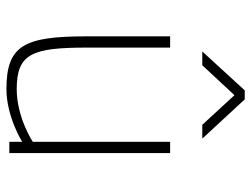

<svg xmlns="http://www.w3.org/2000/svg" viewBox="-112 -660 781 597"><g transform="rotate(90 278.5 -361.5)"><path d="M421 -500V-73C421 -73 346 -23 257 -23C146 -23 128 -72 128 -242V-500H93V-240C93 -46 121 9 257 9C343 9 421 -40 421 -40V0H456V-500ZM140 -600H183L276 -700L368 -600H411L289 -732H261Z"/></g></svg>

Font: TitilliumText22L
Style: 1 wt
Weight: 100
Designer: Campivisivi
Foundry: Campivisivi
Version: 1.000